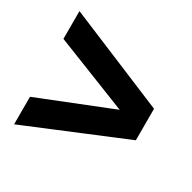

<svg xmlns="http://www.w3.org/2000/svg" viewBox="-122 -710 754 755"><g transform="rotate(30 255.5 -332.0)"><path d="M32 -75V-200L363 -332L32 -463V-589L478 -403V-260Z"/></g></svg>

Font: Alexandria
Style: Bold
Weight: 700
Designer: Mohamed Gaber
Foundry: Kief Type Foundry
Version: Version 5.100